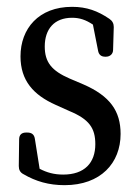

<svg xmlns="http://www.w3.org/2000/svg" viewBox="-20 -541 401 562"><path d="M169 1C275 1 333 -64 333 -149C333 -216 302 -260 224 -294L184 -311C131 -334 111 -359 111 -405C111 -456 139 -489 191 -489C213 -489 231 -483 252 -469L267 -393C269 -381 276 -375 288 -375H290C302 -375 311 -383 311 -395L313 -462C313 -472 309 -480 300 -486C266 -509 234 -521 191 -521C93 -521 40 -457 40 -376C40 -305 78 -263 143 -234L183 -216C241 -192 259 -166 259 -119C259 -64 227 -30 165 -30C138 -30 117 -36 96 -47L82 -135C80 -148 72 -153 60 -153H56C43 -153 36 -146 36 -133L35 -55C35 -44 39 -36 49 -31C85 -10 123 1 169 1Z"/></svg>

Font: 寒蝉锦书宋 CompactLight
Style: Bold
Weight: 400
Width: 4
Designer: 寒蝉锦书宋{Warren} 思源宋体{Ryoko NISHIZUKA 西塚涼子 (kana & ideographs); Frank Grießhammer (Latin, Greek & Cyrillic); Wenlong ZHANG 
Foundry: Adobe & ChillType
Version: Version 2.000;Glyphs 3.1.1 (3135)